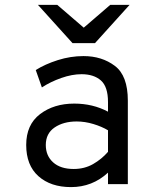

<svg xmlns="http://www.w3.org/2000/svg" viewBox="-20 -752 656 784"><path d="M87 -160Q87 -243 143.5 -286Q200 -329 283 -329Q359 -329 421 -296V-335Q421 -398 392 -423.5Q363 -449 313 -449Q274 -449 230 -433.5Q186 -418 151 -395L126 -466Q164 -490 216 -506.5Q268 -523 321 -523Q396 -523 449 -483Q502 -443 502 -341V0H421V-47Q357 12 270 12Q187 12 137 -32.5Q87 -77 87 -160ZM421 -132V-220Q396 -235 361.5 -245.5Q327 -256 293 -256Q239 -256 203 -231.5Q167 -207 167 -160Q167 -116 197 -89Q227 -62 281 -62Q325 -62 360 -82Q395 -102 421 -132ZM276 -576 135 -732H214L322 -639L430 -732H509L368 -576Z"/></svg>

Font: Overpass Mono
Style: Regular
Weight: 400
Monospace: yes
Designer: Delve Withrington, Dave Bailey
Foundry: Delve Fonts
Version: Version 1.000;DELV;Overpass